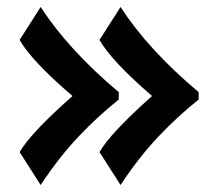

<svg xmlns="http://www.w3.org/2000/svg" viewBox="-20 -536 621 548"><path d="M36 -102Q68 -157 187 -262Q71 -361 36 -422L96 -516Q176 -393 319 -273V-252Q259 -204 204 -146Q149 -88 96 -8ZM264 -102Q295 -156 414 -262Q298 -362 264 -422L324 -516Q404 -393 547 -273V-252Q487 -204 432 -146Q377 -88 324 -8Z"/></svg>

Font: Trirong Bold
Style: Regular
Weight: 700
Designer: Katatrad Team
Foundry: CadsonDemak
Version: Version 1.000